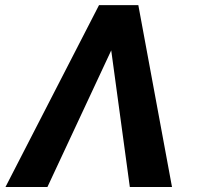

<svg xmlns="http://www.w3.org/2000/svg" viewBox="-20 -748 800 768"><path d="M499.3 0 421.5 -571.5 421.7 -727.5H533.3L668 0ZM436.6 -571.5 169.7 0H1.9L376.1 -727.5H487.5Z"/></svg>

Font: Inter
Style: Italic
Weight: 400
Italic angle: -9.3988°
Designer: Rasmus Andersson
Foundry: rsms
Version: Version 4.001;git-66647c0bb